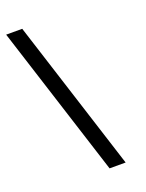

<svg xmlns="http://www.w3.org/2000/svg" viewBox="-130 -638 607 800"><g transform="rotate(-20 173.5 -237.5)"><path d="M0 -573.2H71.3L285.6 97.7H214.4Z"/></g></svg>

Font: Gasq
Style: Regular
Weight: 400
Designer: Husham Jawad
Version: Version 1.00;December 29, 2020;FontCreator 13.0.0.2683 32-bi